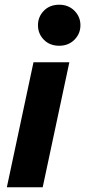

<svg xmlns="http://www.w3.org/2000/svg" viewBox="-20 -794 361 814"><path d="M231 -600Q191 -600 166 -625.5Q141 -651 141 -687Q141 -723 166 -748.5Q191 -774 231 -774Q270 -774 295.5 -748.5Q321 -723 321 -687Q321 -651 295.5 -625.5Q270 -600 231 -600ZM9 0 122 -530H274L161 0Z"/></svg>

Font: Be Vietnam Pro
Style: Bold Italic
Weight: 700
Italic angle: -12°
Designer: Lam Bao, Tony Le, Vietanh Nguyen
Foundry: Yellow Type Foundry
Version: Version 1.002; ttfautohint (v1.8.3)